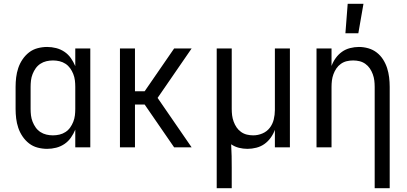

<svg xmlns="http://www.w3.org/2000/svg" viewBox="-20 -775 2140 1010"><path d="M228 8Q203 8 178 1.5Q153 -5 133 -20.5Q113 -36 98.5 -57.5Q84 -79 76 -103Q68 -127 65 -152Q62 -177 62 -202V-318Q62 -343 65 -368Q68 -393 76 -417Q84 -441 98.5 -462.5Q113 -484 133 -499.5Q153 -515 178 -521.5Q203 -528 228 -528Q252 -528 275.5 -522Q299 -516 319 -502.5Q339 -489 353 -469Q367 -449 376 -427V-520H455V0H376V-93Q367 -71 353 -51Q339 -31 319 -17.5Q299 -4 275.5 2Q252 8 228 8ZM258 -63Q276 -63 293 -67Q310 -71 324.5 -80.5Q339 -90 349 -104Q359 -118 365.5 -134.5Q372 -151 374 -168Q376 -185 376 -202V-318Q376 -335 374 -352Q372 -369 365.5 -385.5Q359 -402 349 -416Q339 -430 324.5 -439.5Q310 -449 293 -453Q276 -457 259 -457Q241 -457 224 -453Q207 -449 192.5 -439.5Q178 -430 168 -416Q158 -402 151.5 -385.5Q145 -369 143 -352Q141 -335 141 -318V-202Q141 -185 143 -168Q145 -151 151.5 -134.5Q158 -118 168 -104Q178 -90 192.5 -80.5Q207 -71 224 -67Q241 -63 258 -63Z M611 0V-520H690V-295H741L896 -520H988L809 -260L988 0H896L741 -225H690V0Z M1120 215V-520H1199V-202Q1199 -185 1201 -168.5Q1203 -152 1209 -135.5Q1215 -119 1224.5 -105Q1234 -91 1248 -81Q1262 -71 1278.5 -67Q1295 -63 1312 -63Q1337 -63 1360.5 -73Q1384 -83 1399 -102.5Q1414 -122 1420 -146.5Q1426 -171 1426 -196V-520H1505V0H1426V-92Q1418 -70 1404 -50.5Q1390 -31 1371 -17.5Q1352 -4 1328.5 2Q1305 8 1282 8Q1259 8 1237 2.5Q1215 -3 1196 -16Q1198 15 1198.5 46Q1199 77 1199 107V215Z M1951 215V-318Q1951 -335 1949 -351.5Q1947 -368 1941 -384.5Q1935 -401 1925.5 -415Q1916 -429 1902 -439Q1888 -449 1871.5 -453Q1855 -457 1838 -457Q1820 -457 1803.5 -453Q1787 -449 1773 -439Q1759 -429 1749.5 -415Q1740 -401 1734 -384.5Q1728 -368 1726 -351.5Q1724 -335 1724 -318V0H1645V-520H1724V-428Q1732 -450 1746 -469.5Q1760 -489 1779 -502.5Q1798 -516 1821.5 -522Q1845 -528 1868 -528Q1893 -528 1917.5 -521Q1942 -514 1962 -498.5Q1982 -483 1995.5 -461.5Q2009 -440 2016.5 -416.5Q2024 -393 2027 -368Q2030 -343 2030 -318V215ZM1797 -600 1809 -755H1892L1865 -600Z"/></svg>

Font: Iosevka Pride
Style: Regular
Weight: 400
Monospace: yes
Designer: Belleve Invis
Foundry: Belleve Invis
Version: Version 30.3.1; ttfautohint (v1.8.4)